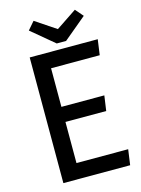

<svg xmlns="http://www.w3.org/2000/svg" viewBox="-131 -959 760 1033"><g transform="rotate(-15 249.5 -442.5)"><path d="M186 -614V-399H425L413 -315H186V-86H474L462 0H90V-700H469L457 -614ZM429 -841 302 -735H250L123 -841L161 -885L276 -808L391 -885Z"/></g></svg>

Font: Magra
Style: Regular
Weight: 400
Designer: Viviana Monsalve
Foundry: Viviana Monsalve
Version: Version 1.001